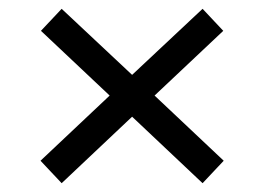

<svg xmlns="http://www.w3.org/2000/svg" viewBox="-20 -504 600 436"><path d="M120 -88 280 -239 440 -88 488 -139 331 -287 487 -434 440 -484 280 -334 120 -484 73 -434 229 -287 72 -139Z"/></svg>

Font: Ronzino
Style: Regular
Weight: 400
Designer: Nunzio Mazzaferro
Foundry: Collletttivo
Version: Version 1.000;Glyphs 3.3 (3337)